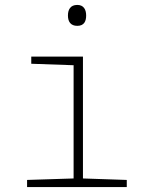

<svg xmlns="http://www.w3.org/2000/svg" viewBox="-20 -760 603 780"><path d="M294 -655C322 -655 330 -674 330 -697C330 -721 320 -740 294 -740C266 -740 256 -721 256 -697C256 -672 267 -655 294 -655ZM90 0H495V-29L317 -35V-530H107V-501L279 -495V-35L90 -29Z"/></svg>

Font: Noto Sans Mono SemiCondensed ExtraLight
Style: Regular
Weight: 200
Width: 4
Designer: Monotype Design Team
Foundry: Monotype Imaging Inc.
Version: Version 2.014